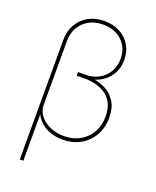

<svg xmlns="http://www.w3.org/2000/svg" viewBox="-169 -833 923 1134"><g transform="rotate(20 293.0 -265.5)"><path d="M96.7 204.1V-546.9Q96.7 -602.5 121.1 -645Q145.5 -687.5 188.7 -711.4Q231.9 -735.4 288.1 -735.4Q343.3 -735.4 385.5 -712.9Q427.7 -690.4 451.7 -650.6Q475.6 -610.8 475.6 -558.6Q475.6 -511.2 456.5 -475.6Q437.5 -439.9 406.7 -417.7Q376 -395.5 340.8 -387.2V-392.1Q380.9 -386.7 419.4 -367.2Q458 -347.7 483.4 -309.1Q508.8 -270.5 508.8 -207.5Q508.8 -144.5 481.2 -95.9Q453.6 -47.4 405 -19.8Q356.4 7.8 293 7.8Q251 7.8 215.8 -4.4Q180.7 -16.6 155 -39.6Q129.4 -62.5 116.2 -94.2L119.1 -108.4V204.1ZM293.5 -14.6Q350.6 -14.6 394 -39.3Q437.5 -64 461.9 -107.4Q486.3 -150.9 486.3 -207.5Q486.3 -293 432.4 -334.5Q378.4 -376 293.5 -376H243.2V-398.4H288.1Q336.4 -398.4 373.8 -418.9Q411.1 -439.5 432.1 -475.6Q453.1 -511.7 453.1 -558.6Q453.1 -627 407 -669.9Q360.8 -712.9 288.1 -712.9Q213.9 -712.9 166.5 -667.5Q119.1 -622.1 119.1 -546.9V-147.9Q119.1 -108.9 143.1 -78.9Q167 -48.8 206.5 -31.7Q246.1 -14.6 293.5 -14.6Z"/></g></svg>

Font: Inter Thin
Style: Regular
Weight: 250
Designer: Rasmus Andersson
Foundry: rsms
Version: Version 4.001;git-66647c0bb